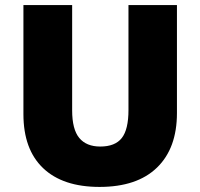

<svg xmlns="http://www.w3.org/2000/svg" viewBox="-20 -734 797 764"><path d="M684.1 -713.9V-284.2Q684.1 -144 604.7 -67.1Q525.4 9.8 376 9.8Q230 9.8 151.6 -64.9Q73.2 -139.6 73.2 -279.8V-713.9H267.1V-294.9Q267.1 -219.2 295.4 -185.1Q323.7 -150.9 378.9 -150.9Q438 -150.9 464.6 -184.8Q491.2 -218.8 491.2 -295.9V-713.9Z"/></svg>

Font: TypoPRO Open Sans
Style: Regular
Weight: 800
Foundry: Ascender Corporation
Version: Version 1.10